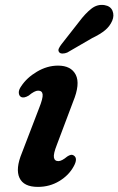

<svg xmlns="http://www.w3.org/2000/svg" viewBox="-20 -739 475 771"><path d="M214.5 -92Q228 -92 250 -110.5Q257.5 -115.5 264 -117Q270.5 -118.5 277 -114Q293.5 -102.5 276 -71Q256.5 -35 218 -11.8Q179.5 11.5 132 11.5Q75 11.5 58.2 -24.8Q41.5 -61 68 -125L136.5 -303.5Q153 -344.5 151.2 -359.8Q149.5 -375 133 -375Q119 -375 95 -355Q75.5 -343.5 64 -350Q56 -355 55.5 -366.8Q55 -378.5 65 -392.5Q87.5 -427 128.5 -451.2Q169.5 -475.5 213 -475.5Q265.5 -475.5 284.2 -438.8Q303 -402 273.5 -330.5L208.5 -158Q194 -121.5 196.5 -106.8Q199 -92 214.5 -92ZM297.5 -651.5Q322.5 -685 346.8 -704Q371 -723 399.5 -718.5Q424 -714.5 431.8 -695.5Q439.5 -676.5 430.5 -655.5Q421 -633.5 401.8 -617.5Q382.5 -601.5 350 -586L250 -528Q240.5 -524 231 -524Q221.5 -524 217.5 -529.5Q212.5 -536 216.2 -544.2Q220 -552.5 227 -561.5Z"/></svg>

Font: Fraunces 9pt Soft SemiBold
Style: Italic
Weight: 600
Italic angle: -16°
Version: Version 1.000;[b76b70a41]